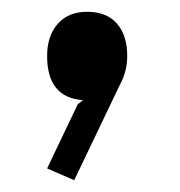

<svg xmlns="http://www.w3.org/2000/svg" viewBox="-20 -161 306 326"><path d="M196 -66Q196 -40 184 -18L106 145L60 125L112 16L121 9Q60 5 60 -66Q60 -100 78 -120.5Q96 -141 128 -141Q161 -141 178.5 -121Q196 -101 196 -66Z"/></svg>

Font: Sinkin Sans 300 Light
Style: Regular
Weight: 300
Designer: Keith Bates
Foundry: K-Type
Version: Sinkin Sans (version 1.0)  by Keith Bates   •   © 2014   www